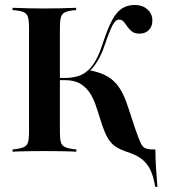

<svg xmlns="http://www.w3.org/2000/svg" viewBox="-20 -602 670 762"><path d="M146 -2.4Q121 -2.4 98.8 -2Q76.6 -1.6 59.3 -1.2Q41.9 -0.8 29.8 0V-8.9L45.2 -10.5Q66.1 -13.7 77 -19.4Q87.9 -25 91.5 -38.7Q95.2 -52.4 95.2 -78.2V-492.7Q95.2 -518.5 91.5 -532.3Q87.9 -546 77 -552Q66.1 -558.1 45.2 -560.5L29.8 -562.1V-571Q41.9 -571 59.3 -570.2Q76.6 -569.4 98.8 -569Q121 -568.5 146 -568.5H156.5H166.9Q191.9 -568.5 213.7 -569Q235.5 -569.4 252.8 -570.2Q270.2 -571 282.3 -571V-562.1L266.9 -560.5Q246.8 -558.1 235.9 -552Q225 -546 221.4 -532.3Q217.7 -518.5 217.7 -492.7V-78.2Q217.7 -52.4 221.4 -38.7Q225 -25 235.9 -19.4Q246.8 -13.7 267.7 -10.5L283.1 -8.9V0Q271.8 -0.8 254 -1.2Q236.3 -1.6 214.5 -2Q192.7 -2.4 166.9 -2.4H156.5ZM596 139.5Q589.5 98.4 576.6 71.8Q563.7 45.2 541.1 28.2Q518.5 11.3 481.5 0Q454 -9.7 437.1 -21.4Q420.2 -33.1 408.5 -52.8Q396.8 -72.6 385.5 -105.6L363.7 -173.4Q350.8 -213.7 333.5 -237.5Q316.1 -261.3 293.1 -272.6Q270.2 -283.9 238.7 -283.9H211.3V-292.7H238.7Q277.4 -292.7 304.4 -305.6Q331.5 -318.5 351.6 -348.8Q371.8 -379 387.9 -429.8Q406.5 -487.1 424.2 -520.6Q441.9 -554 463.7 -568.1Q485.5 -582.3 513.7 -582.3Q545.2 -582.3 564.9 -564.9Q584.7 -547.6 584.7 -520.2Q584.7 -496.8 570.6 -482.7Q556.5 -468.5 533.9 -468.5Q514.5 -468.5 503.6 -477Q492.7 -485.5 485.5 -496.4Q478.2 -507.3 471 -515.7Q463.7 -524.2 452.4 -524.2Q443.5 -524.2 435.5 -514.9Q427.4 -505.6 418.1 -483.9Q408.9 -462.1 396 -424.2Q387.1 -396.8 377 -377.4Q366.9 -358.1 356.5 -343.5Q346 -329 333.1 -318.5L333.9 -323.4Q377.4 -315.3 405.6 -299.2Q433.9 -283.1 453.2 -254.4Q472.6 -225.8 487.9 -178.2L519.4 -83.1Q530.6 -51.6 537.9 -35.5Q545.2 -19.4 556 -14.1Q566.9 -8.9 587.1 -8.9H596.8Q596.8 26.6 599.2 63.7Q601.6 100.8 604.8 139.5Z"/></svg>

Font: Playfair 144pt SemiCondensed
Style: Bold
Weight: 700
Width: 4
Designer: Claus Eggers Sørensen
Foundry: Claus Eggers Sørensen
Version: Version 2.203